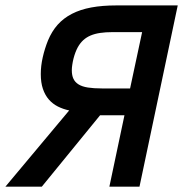

<svg xmlns="http://www.w3.org/2000/svg" viewBox="-50 -696 683 716"><path d="M-29.8 0 208 -284.2Q185.1 -289.1 165.8 -298.8Q146.5 -308.6 132.3 -324.7Q118.2 -340.8 110.1 -364.3Q102.1 -387.7 102.1 -419.9Q102.1 -450.2 109.4 -482.4Q116.7 -514.6 128.9 -544.9Q143.1 -579.1 165 -603.8Q187 -628.4 218.3 -644.5Q249.5 -660.6 290.5 -668.2Q331.5 -675.8 383.8 -675.8H612.8L470.2 0H357.9L414.1 -266.1H323.2L106 0ZM435.1 -366.2 480 -576.2H369.1Q343.8 -576.2 323.7 -573.2Q303.7 -570.3 288.1 -563.7Q272.5 -557.1 260.7 -546.4Q249 -535.6 240.2 -520Q235.4 -511.2 231.2 -500.2Q227.1 -489.3 224.1 -477.5Q221.2 -465.8 219.5 -454.3Q217.8 -442.9 217.8 -434.1Q217.8 -415 223.9 -402.1Q230 -389.2 243.2 -381.1Q256.3 -373 277.8 -369.6Q299.3 -366.2 330.1 -366.2Z"/></svg>

Font: Clear Sans Medium
Style: Italic
Weight: 500
Italic angle: -12°
Foundry: Intel Corporation
Version: Version 1.00